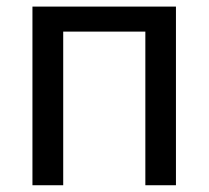

<svg xmlns="http://www.w3.org/2000/svg" viewBox="-20 -548 617 568"><path d="M500.5 0H410V-454.5H167V0H76V-528.5H500.5Z"/></svg>

Font: Roberto Sans
Style: Regular
Weight: 400
Designer: Google (font) & Cristiano Sobral (main changes)
Version: Version 1.500; ttfautohint (v1.8.4.7-5d5b-dirty)